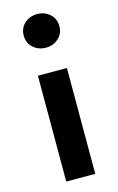

<svg xmlns="http://www.w3.org/2000/svg" viewBox="-112 -758 495 806"><g transform="rotate(-15 135.5 -355.5)"><path d="M58 -638Q58 -670 80.5 -690.5Q103 -711 136 -711Q168 -711 190.5 -690.5Q213 -670 213 -638Q213 -606 190.5 -585.5Q168 -565 136 -565Q103 -565 80.5 -585.5Q58 -606 58 -638ZM72 -460H198V0H72Z"/></g></svg>

Font: Jost* Semi
Style: Regular
Weight: 600
Version: Version 3.7